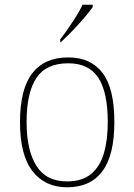

<svg xmlns="http://www.w3.org/2000/svg" viewBox="-20 -786 571 816"><path d="M265 10Q172 10 118.5 -58Q65 -126 65 -267Q65 -407 117 -474.5Q169 -542 270 -542Q365 -542 415.5 -476.5Q466 -411 466 -267Q466 -126 415 -58Q364 10 265 10ZM265 -15Q329 -15 367 -46.5Q405 -78 421.5 -134.5Q438 -191 438 -267Q438 -395 397.5 -456Q357 -517 270 -517Q176 -517 134.5 -454.5Q93 -392 93 -267Q93 -148 134.5 -81.5Q176 -15 265 -15ZM236 -619Q251 -638 269 -664Q287 -690 304 -717Q321 -744 331 -766H374V-756Q365 -743 348.5 -723Q332 -703 312 -681Q292 -659 272.5 -639.5Q253 -620 238 -606H236Z"/></svg>

Font: Noto Serif Lao Thin
Style: Regular
Weight: 250
Designer: Monotype Design Team
Foundry: Monotype Imaging Inc.
Version: Version 2.003